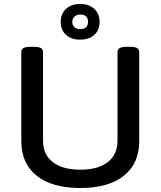

<svg xmlns="http://www.w3.org/2000/svg" viewBox="-20 -937 806 964"><path d="M383 7Q242 7 164.5 -54.5Q87 -116 87 -228V-677Q87 -689 98 -695.5Q109 -702 134 -702H150Q175 -702 185.5 -695.5Q196 -689 196 -677V-230Q196 -161 245 -123Q294 -85 383 -85Q472 -85 521 -123Q570 -161 570 -230V-677Q570 -689 581 -695.5Q592 -702 617 -702H633Q658 -702 668.5 -695.5Q679 -689 679 -677V-228Q679 -116 601.5 -54.5Q524 7 383 7ZM382 -738Q338 -738 311.5 -762Q285 -786 285 -827Q285 -868 311.5 -892.5Q338 -917 382 -917Q427 -917 453.5 -892.5Q480 -868 480 -827Q480 -786 453.5 -762Q427 -738 382 -738ZM382 -791Q422 -791 422 -827Q422 -864 382 -864Q365 -864 354 -854Q343 -844 343 -827Q343 -810 354 -800.5Q365 -791 382 -791Z"/></svg>

Font: Asap Semi Expanded Medium
Style: Regular
Weight: 500
Width: 6
Designer: Pablo Cosgaya
Foundry: Omnibus-Type
Version: Version 3.001; ttfautohint (v1.8.4.7-5d5b)